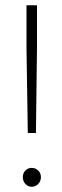

<svg xmlns="http://www.w3.org/2000/svg" viewBox="-20 -704 236 732"><path d="M81 -684H121V-520L117 -197H86L81 -520ZM136 -29Q136 -13 125.5 -2.5Q115 8 101 8Q87 8 77 -2.5Q67 -13 67 -29Q67 -44 77 -54Q87 -64 101 -64Q115 -64 125.5 -54Q136 -44 136 -29Z"/></svg>

Font: Montserrat arm2 ExtraLight
Style: Regular
Weight: 275
Designer: Julieta Ulanovsky
Foundry: Julieta Ulanovsky
Version: Version 6.000